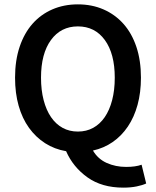

<svg xmlns="http://www.w3.org/2000/svg" viewBox="-20 -686 714 880"><path d="M337 -83Q376 -83 407 -100Q438 -117 460 -149Q482 -181 494 -227Q506 -273 506 -330Q506 -440 460.5 -502.5Q415 -565 337 -565Q259 -565 213.5 -502.5Q168 -440 168 -330Q168 -273 180 -227Q192 -181 214 -149Q236 -117 267 -100Q298 -83 337 -83ZM545 174Q447 174 381 127Q315 80 283 7Q230 -2 187 -29.5Q144 -57 113 -100Q82 -143 65.5 -201Q49 -259 49 -330Q49 -409 70 -471.5Q91 -534 129 -577Q167 -620 220 -643Q273 -666 337 -666Q401 -666 454 -643Q507 -620 545.5 -577Q584 -534 605 -471.5Q626 -409 626 -330Q626 -262 610.5 -205.5Q595 -149 566 -106Q537 -63 496.5 -35Q456 -7 406 4Q429 43 469.5 61Q510 79 558 79Q580 79 597.5 76.5Q615 74 629 69L650 155Q633 163 606 168.5Q579 174 545 174Z"/></svg>

Font: Giro Semibold
Style: Regular
Weight: 600
Designer: Paul D. Hunt
Foundry: Adobe Systems Incorporated
Version: Version 1.000;PS 1.0;hotconv 1.0.88;makeotf.lib2.5.647800